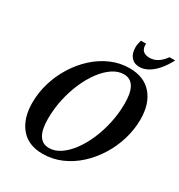

<svg xmlns="http://www.w3.org/2000/svg" viewBox="-222 -1117 1191 1276"><g transform="rotate(30 374.0 -479.0)"><path d="M294 10.5Q183 10.5 124.5 -60.5Q66 -131.5 66 -250.5Q66 -329 89 -404.8Q112 -480.5 153.5 -546.8Q195 -613 251 -663.8Q307 -714.5 373.8 -743.2Q440.5 -772 513.5 -772Q624 -772 684.2 -702.5Q744.5 -633 744.5 -512.5Q744.5 -435 721.8 -359.2Q699 -283.5 657.5 -216.8Q616 -150 559.8 -98.8Q503.5 -47.5 436 -18.5Q368.5 10.5 294 10.5ZM311.5 -44Q356 -44 398.2 -72.5Q440.5 -101 477.2 -150.8Q514 -200.5 541.8 -265.2Q569.5 -330 585.2 -403.5Q601 -477 601 -552.5Q601 -718 500 -718Q456 -718 413.5 -689.5Q371 -661 334 -611Q297 -561 269 -496.2Q241 -431.5 225.2 -358.2Q209.5 -285 209.5 -210.5Q209.5 -44 311.5 -44ZM562 -811Q522 -811 498.8 -837.8Q475.5 -864.5 475.5 -911.5Q475.5 -924.5 477.8 -936.8Q480 -949 485 -967.5H524.5Q522 -932.5 539.2 -915Q556.5 -897.5 590 -897.5Q623 -897.5 651.5 -915Q680 -932.5 704.5 -967.5H748Q721.5 -917 690.8 -882Q660 -847 627.5 -829Q595 -811 562 -811Z"/></g></svg>

Font: Libre Caslon Condensed
Style: Italic
Weight: 400
Italic angle: -22.583°
Designer: Pablo Impallari, Rodrigo Fuenzalida, Katja Schimmel, Ertekin Erdin
Foundry: Pablo Impallari, Rodrigo Fuenzalida
Version: Version 2.000;gftools[0.9.33]